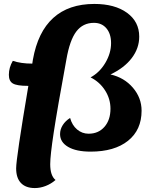

<svg xmlns="http://www.w3.org/2000/svg" viewBox="-20 -745 758 975"><path d="M699 -183Q699 -85 630 -30Q561 25 440 25Q367 25 326 1Q285 -23 285 -64Q285 -88 298.5 -109.5Q312 -131 336 -146Q346 -109 371.5 -87.5Q397 -66 430 -66Q480 -66 510.5 -101Q541 -136 541 -193Q541 -243 513.5 -286Q486 -329 440 -352Q486 -377 515 -426Q544 -475 544 -526Q544 -573 520.5 -601Q497 -629 457 -629Q401 -629 367.5 -585Q334 -541 317 -442Q271 -192 253 -73.5Q235 45 235 89Q235 147 262 169Q239 189 211.5 199.5Q184 210 157 210Q111 210 86.5 184.5Q62 159 62 110Q62 58 124 -309H121Q66 -309 45.5 -321Q25 -333 25 -365Q25 -402 45 -436Q87 -422 142 -422H144L147 -442Q172 -583 250.5 -654Q329 -725 459 -725Q563 -725 625 -680Q687 -635 687 -559Q687 -500 649 -450Q611 -400 541 -367Q611 -351 655 -299.5Q699 -248 699 -183Z"/></svg>

Font: Lemonada SemiBold
Style: Regular
Weight: 600
Designer: Mohamed Gaber (Arabic) Eduardo Tunni (Latin)
Foundry: Kief Type Foundry
Version: Version 3.006